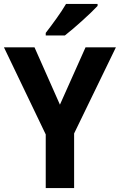

<svg xmlns="http://www.w3.org/2000/svg" viewBox="-20 -1047 608 974"><path d="M475 -1017V-1027H315C289 -982 245 -923 212 -880V-867H309C358 -905 441 -980 475 -1017ZM284 -516 155 -807H0L212 -365V-93H356V-370L568 -807H414Z"/></svg>

Font: Noto Sans Kannada UI SemiCondensed
Style: Bold
Weight: 700
Width: 4
Designer: Jelle Bosma - Monotype Design Team
Foundry: Monotype Imaging Inc.
Version: Version 2.005